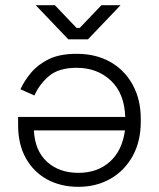

<svg xmlns="http://www.w3.org/2000/svg" viewBox="-20 -708 614 742"><path d="M524 -249V-237Q524 -162 493 -105.5Q462 -49 407.5 -17.5Q353 14 283 14Q215 14 162.5 -14.5Q110 -43 80 -96.5Q50 -150 50 -224V-256H464Q461 -347 408.5 -396.5Q356 -446 276 -446Q208 -446 170.5 -415Q133 -384 113 -339L59 -363Q74 -396 100.5 -427.5Q127 -459 169 -479.5Q211 -500 276 -500Q351 -500 406.5 -468.5Q462 -437 493 -380Q524 -323 524 -249ZM111 -204Q115 -125 162 -82.5Q209 -40 283 -40Q356 -40 404 -82.5Q452 -125 463 -204ZM244 -556 118 -688H192L276 -600H288L372 -688H446L320 -556Z"/></svg>

Font: Space 7353
Style: Regular
Weight: 400
Designer: Christine Claussen + Ruben Lyon  (Space 7353)
Version: Version 1.000;FEAKit 1.0